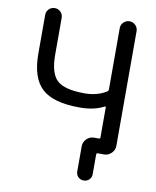

<svg xmlns="http://www.w3.org/2000/svg" viewBox="-96 -828 847 1040"><g transform="rotate(10 328.0 -308.5)"><path d="M166 -505.9Q166 -404.3 207.5 -366.2Q249 -328.1 358.4 -328.1Q428.7 -328.1 479.5 -360.4Q485.4 -364.3 485.4 -371.1V-709Q485.4 -727.5 499 -741.2Q512.7 -754.9 531.7 -754.9Q550.8 -754.9 564.5 -741.2Q578.1 -727.5 578.1 -709V-78.1Q578.1 -54.7 561 -37.6Q543.9 -20.5 520.5 -20.5H492.2H486.3Q478.5 -20.5 478.5 -13.7V95.7Q478.5 113.3 466.3 125.5Q454.1 137.7 436 137.7Q418 137.7 405.8 125.5Q393.6 113.3 393.6 95.7V-43Q393.6 -66.4 410.6 -83.5Q427.7 -100.6 451.2 -100.6H478.5Q485.4 -100.6 485.4 -107.4V-273.4Q485.4 -275.4 483.4 -276.9Q481.4 -278.3 478.5 -276.4Q424.8 -248 348.6 -248Q345.7 -248 343.8 -248Q200.2 -248 137.7 -305.7Q75.2 -363.3 75.2 -497.1V-709Q75.2 -728.5 88.4 -741.7Q101.6 -754.9 120.6 -754.9Q139.6 -754.9 152.8 -741.7Q166 -728.5 166 -709Z"/></g></svg>

Font: Gen Jyuu Gothic Regular
Style: Regular
Weight: 400
Designer: [Source Han Sans]
Ryoko NISHIZUKA  (kana & ideographs); Paul D. Hunt (Latin, Greek & Cyrillic); Wenlong ZHANG  (bopomofo
Version: Version 1.002.20150607